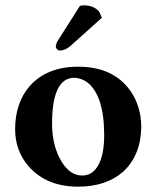

<svg xmlns="http://www.w3.org/2000/svg" viewBox="-20 -696 591 726"><path d="M282.2 -673.8Q288.6 -675.8 297.9 -675.8Q335.4 -675.3 355 -651.9L365.2 -628.9L245.1 -521Q226.1 -505.4 207 -504.9Q196.3 -504.9 191.9 -515.6Q191.4 -518.1 190.9 -519Q191.4 -531.7 199.2 -543ZM259.8 -401.9Q177.2 -400.4 176.8 -229Q176.8 -142.1 214.8 -81.5Q246.1 -32.7 291 -32.2Q340.8 -32.2 362.3 -96.2Q374 -132.3 374 -184.1Q374 -334 310.5 -384.3Q287.1 -401.4 259.8 -401.9ZM37.1 -207Q37.6 -307.1 91.8 -370.1Q157.2 -443.8 275.9 -443.8Q408.2 -443.8 473.1 -352.5Q513.7 -294.4 514.2 -215.8Q512.2 -107.9 445.8 -46.9Q381.3 9.8 274.9 9.8Q156.2 9.8 88.4 -66.9Q37.6 -125.5 37.1 -207Z"/></svg>

Font: Linux Libertine O
Style: Bold
Weight: 700
Designer: Philipp H. Poll
Foundry: Philipp H. Poll
Version: Version 5.0.0